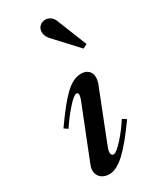

<svg xmlns="http://www.w3.org/2000/svg" viewBox="-192 -798 710 864"><g transform="rotate(-30 162.5 -365.5)"><path d="M48 -45Q48 -58 54 -73L162 -345Q168 -362 168 -369Q168 -381 158 -381Q145 -381 111 -342.5Q77 -304 49 -261L30 -274Q96 -368 138 -408Q180 -448 221 -448Q245 -448 258.5 -435Q272 -422 272 -400Q272 -382 263 -361L161 -102Q155 -87 155 -77Q155 -60 168 -60Q182 -60 217 -98.5Q252 -137 279 -180L299 -167Q234 -75 189 -33.5Q144 8 107 8Q81 8 64.5 -6.5Q48 -21 48 -45ZM178 -659Q161 -679 162 -699Q162 -716 174 -727.5Q186 -739 203 -739Q217 -739 229.5 -730.5Q242 -722 248 -706L310 -551L288 -540Z"/></g></svg>

Font: Ibarra Real Nova SemiBold
Style: Italic
Weight: 600
Italic angle: -22°
Designer: Jose Maria Ribagorda & Octavio Pardo
Foundry: Octavio Pardo
Version: Version 1.014